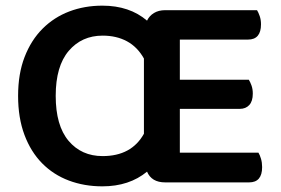

<svg xmlns="http://www.w3.org/2000/svg" viewBox="-20 -643 992 679"><path d="M564 2Q516 2 500 -36Q437 16 342 16Q278 16 223.5 -4.5Q169 -25 129 -65.5Q89 -106 66.5 -166Q44 -226 44 -304Q44 -382 67 -441.5Q90 -501 130.5 -541.5Q171 -582 225 -602.5Q279 -623 342 -623Q438 -623 500 -570Q508 -587 524.5 -597Q541 -607 564 -607H889Q894 -599 898.5 -586Q903 -573 903 -557Q903 -503 857 -503H616V-361H860Q865 -353 869.5 -340.5Q874 -328 874 -312Q874 -285 861.5 -271.5Q849 -258 828 -258H616V-103H894Q899 -95 903 -81.5Q907 -68 907 -52Q907 2 861 2ZM343 -91Q445 -91 489 -170V-436Q466 -477 429 -497Q392 -517 343 -517Q269 -517 223 -463Q177 -409 177 -304Q177 -199 222.5 -145Q268 -91 343 -91Z"/></svg>

Font: Baloo Bhaina 2 SemiBold
Style: Regular
Weight: 600
Designer: Yesha Goshar, Manish Minz, Shuchita Grover and Ek Type
Foundry: Ek Type
Version: Version 1.640;hotconv 1.0.111;makeotfexe 2.5.65597; ttfautoh